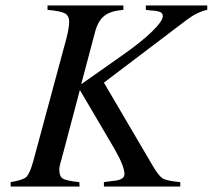

<svg xmlns="http://www.w3.org/2000/svg" viewBox="-20 -682 778 702"><path d="M737.8 -662.1V-646Q701.7 -638.7 662.1 -608.9L359.9 -379.9L540 -73.2Q561 -37.6 575.9 -29.1Q590.8 -20.5 639.2 -16.1V0H359.9V-16.1Q364.7 -17.1 371.1 -17.6L382.3 -19Q386.7 -19.5 388.2 -20Q435.1 -22.9 435.1 -44.9Q435.1 -75.2 396 -142.1L272 -353L210.9 -122.1Q206.5 -108.9 205.1 -100.1Q196.8 -74.7 196.8 -62Q196.8 -37.1 209.5 -29.1Q222.2 -21 270 -16.1L271 0H19V-16.1Q63.5 -23.4 75.9 -34.7Q88.4 -45.9 101.1 -90.8L222.2 -539.1Q232.9 -580.1 232.9 -602.1Q232.9 -624.5 217.3 -633.1Q201.7 -641.6 153.8 -646V-662.1H431.2V-646Q386.2 -642.6 363.3 -625.5Q340.3 -608.4 329.1 -570.8L276.9 -374L430.2 -481.9Q497.1 -528.8 536.1 -566.9Q575.2 -605 575.2 -623Q575.2 -631.8 568.8 -636.2Q559.6 -641.6 541 -643.1Q531.2 -643.1 513.2 -646V-662.1Z"/></svg>

Font: Accordance
Style: Italic
Weight: 400
Italic angle: -11°
Version: Version 1.2 (build January 31, 2020) Miklal Software Solutio